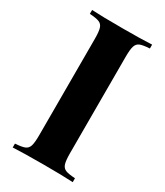

<svg xmlns="http://www.w3.org/2000/svg" viewBox="-179 -782 734 856"><g transform="rotate(30 188.0 -354.0)"><path d="M343 -688Q309 -686 294 -680Q279 -674 273.5 -657Q268 -640 268 -602V-106Q268 -68 273.5 -51Q279 -34 294 -28Q309 -22 343 -20V0Q289 -3 192 -3Q85 -3 34 0V-20Q67 -22 82.5 -28Q98 -34 103.5 -51Q109 -68 109 -106V-602Q109 -640 103.5 -657Q98 -674 82.5 -680Q67 -686 34 -688V-708Q85 -705 192 -705Q289 -705 343 -708Z"/></g></svg>

Font: Playfair Display SC
Style: Bold
Weight: 700
Designer: Claus Eggers Sørensen
Foundry: Claus Eggers Sørensen
Version: Version 1.200; ttfautohint (v1.6)